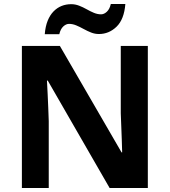

<svg xmlns="http://www.w3.org/2000/svg" viewBox="-20 -996 853 965"><path d="M723 -51H531L220 -591H216Q218 -557 219.5 -523Q221 -489 222.5 -455Q224 -421 225 -387V-51H90V-765H281L591 -230H594Q593 -263 592 -296Q591 -329 589.5 -361.5Q588 -394 587 -427V-765H723ZM205 -824Q208 -863 219.5 -891.5Q231 -920 249 -938.5Q267 -957 289.5 -966Q312 -975 338 -975Q358 -975 377.5 -967.5Q397 -960 415.5 -949.5Q434 -939 452 -931.5Q470 -924 488 -924Q503 -924 517 -937Q531 -950 537 -976H610Q604 -899 566 -862Q528 -825 477 -825Q457 -825 438 -832.5Q419 -840 400 -850.5Q381 -861 363 -868.5Q345 -876 327 -876Q312 -876 298 -863Q284 -850 278 -824Z"/></svg>

Font: Noto Sans Tamil UI
Style: Regular
Weight: 400
Designer: Jelle Bosma - Monotype Design Team
Foundry: Monotype Imaging Inc.
Version: Version 2.004